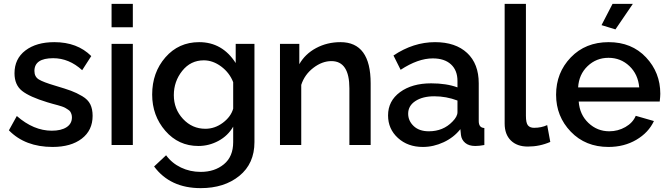

<svg xmlns="http://www.w3.org/2000/svg" viewBox="-20 -750 3459 993"><path d="M252 10Q110 10 26 -76L67 -150Q154 -74 248 -74Q296 -74 324 -92Q352 -110 352 -143Q352 -152 349.5 -159.5Q347 -167 343.5 -172.5Q340 -178 332 -183Q324 -188 318.5 -191.5Q313 -195 300 -199.5Q287 -204 278.5 -206Q270 -208 252.5 -213Q235 -218 225 -221Q133 -249 94 -280Q55 -311 55 -371Q55 -446 111.5 -489Q168 -532 261 -532Q380 -532 452 -460L405 -387Q337 -449 255 -449Q158 -449 158 -383Q158 -353 181 -339Q204 -325 265 -307Q319 -291 347.5 -280.5Q376 -270 405.5 -252.5Q435 -235 447 -210.5Q459 -186 459 -151Q459 -76 403 -33Q347 10 252 10Z M557 -609V-730H667V-609ZM557 0V-523H667V0Z M767 -261Q767 -375 835.5 -453.5Q904 -532 1010 -532Q1130 -532 1199 -424V-523H1296V-15Q1296 96 1218 159.5Q1140 223 1018 223Q860 223 777 111L839 53Q869 94 916 116.5Q963 139 1018 139Q1090 139 1138 99.5Q1186 60 1186 -15V-95Q1159 -48 1110 -21.5Q1061 5 1006 5Q903 5 835 -73.5Q767 -152 767 -261ZM1186 -188V-325Q1167 -374 1124 -406Q1081 -438 1034 -438Q966 -438 922.5 -383.5Q879 -329 879 -258Q879 -186 926.5 -135Q974 -84 1042 -84Q1091 -84 1132.5 -115Q1174 -146 1186 -188Z M1897 0H1787V-293Q1787 -434 1694 -434Q1646 -434 1600.5 -399Q1555 -364 1538 -311V0H1428V-523H1528V-418Q1558 -471 1615 -501.5Q1672 -532 1741 -532Q1897 -532 1897 -319Z M1987 -153Q1987 -228 2049 -273.5Q2111 -319 2210 -319Q2289 -319 2346 -298V-331Q2346 -386 2312.5 -417Q2279 -448 2218 -448Q2142 -448 2052 -389L2015 -463Q2118 -532 2230 -532Q2336 -532 2396 -476Q2456 -420 2456 -319V-124Q2456 -89 2485 -88V0Q2459 5 2438 5Q2405 5 2386 -11Q2367 -27 2364 -52L2361 -82Q2327 -39 2274.5 -14.5Q2222 10 2167 10Q2089 10 2038 -36.5Q1987 -83 1987 -153ZM2320 -121Q2346 -147 2346 -170V-230Q2288 -252 2226 -252Q2166 -252 2128.5 -227.5Q2091 -203 2091 -162Q2091 -125 2119.5 -98Q2148 -71 2198 -71Q2272 -71 2320 -121Z M2590 -730H2700V-151Q2700 -114 2710.5 -101.5Q2721 -89 2742 -89Q2780 -89 2810 -103L2826 -16Q2771 8 2710 8Q2654 8 2622 -23.5Q2590 -55 2590 -111Z M3163 -598 3091 -620 3148 -730H3253ZM3127 10Q3008 10 2932 -69Q2856 -148 2856 -260Q2856 -374 2932 -453Q3008 -532 3128 -532Q3247 -532 3321 -453.5Q3395 -375 3395 -265Q3395 -252 3392 -225H2973Q2978 -157 3023.5 -114Q3069 -71 3131 -71Q3176 -71 3214.5 -93Q3253 -115 3268 -151L3362 -124Q3334 -64 3271 -27Q3208 10 3127 10ZM2970 -298H3286Q3280 -366 3235 -408.5Q3190 -451 3127 -451Q3064 -451 3019 -408Q2974 -365 2970 -298Z"/></svg>

Font: Raleway-v4020 SemiBold
Style: Regular
Weight: 600
Designer: Matt McInerney, Pablo Impallari, Rodrigo Fuenzalida
Foundry: Matt McInerney, Pablo Impallari, Rodrigo Fuenzalida
Version: Version 4.020;PS 004.020;hotconv 1.0.88;makeotf.lib2.5.64775